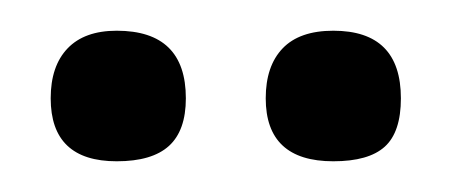

<svg xmlns="http://www.w3.org/2000/svg" viewBox="-20 -680 294 125"><path d="M101 -616Q101 -595 90 -585Q79 -575 56 -575Q13 -575 13 -616Q13 -637 24 -648.5Q35 -660 56 -660Q101 -660 101 -616ZM241 -616Q241 -594 230.5 -584.5Q220 -575 197 -575Q153 -575 153 -616Q153 -637 164 -648.5Q175 -660 197 -660Q241 -660 241 -616Z"/></svg>

Font: Gupter
Style: Regular
Weight: 400
Designer: Octavio Pardo
Version: Version 1.000